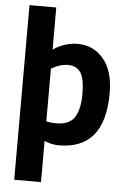

<svg xmlns="http://www.w3.org/2000/svg" viewBox="-60 -745 663 1000"><g transform="rotate(5 271.0 -244.5)"><path d="M193 212H53V-701H193V-480Q214 -497 249.5 -509.5Q285 -522 321 -522Q403 -522 456 -459.5Q509 -397 509 -281Q509 13 269 13Q230 13 193 -3ZM245 -100Q314 -100 341 -142Q368 -184 368 -264Q368 -344 346.5 -376Q325 -408 281 -408Q237 -408 193 -381V-105Q220 -100 245 -100Z"/></g></svg>

Font: Rambla
Style: Bold
Weight: 700
Designer: Martin Sommaruga
Foundry: Martin Sommaruga
Version: Version 1.001